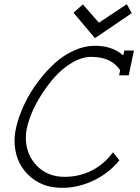

<svg xmlns="http://www.w3.org/2000/svg" viewBox="-20 -901 671 922"><path d="M588.9 -880.9 455.1 -792 377.9 -879.9 333 -839.8 436 -717.8 612.8 -837.9ZM277.8 1Q356 1 429.4 -34.2Q502.9 -69.3 553.2 -130.9L522.9 -169.9Q481 -112.8 420.9 -82.3Q360.8 -51.8 290 -51.8Q208 -51.8 156 -106Q104 -160.2 104 -241.2Q104 -278.3 121.3 -329.1Q138.7 -379.9 169.9 -431.6Q201.2 -483.4 239.7 -527.6Q278.3 -571.8 325.9 -599.9Q373.5 -627.9 418 -627.9Q514.2 -627.9 557.1 -564L551.8 -539.1H598.1L623 -658.2H577.1L571.8 -634.8Q520 -681.2 435.1 -681.2Q385.3 -681.2 335 -658.2Q284.7 -635.3 243.4 -597.9Q202.1 -560.5 165.5 -512.5Q128.9 -464.4 103.8 -414.1Q78.6 -363.8 64.2 -314.7Q49.8 -265.6 49.8 -227.1Q49.8 -127.4 113.8 -63.2Q177.7 1 277.8 1Z"/></svg>

Font: Comic Neue Angular
Style: Italic
Weight: 400
Italic angle: -12°
Designer: Craig Rozynski
Foundry: Craig Rozynski
Version: Version 2.003